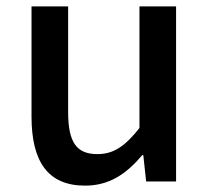

<svg xmlns="http://www.w3.org/2000/svg" viewBox="-20 -570 660 603"><path d="M247 13C323 13 376 -23 427 -83H430L439 0H533V-550H418V-168C373 -111 337 -86 286 -86C221 -86 194 -122 194 -218V-550H79V-204C79 -63 130 13 247 13Z"/></svg>

Font: Spoqa Han Sans Neo Medium
Style: Regular
Weight: 500
Designer: [Spoqa Han Sans Neo] Dong-huui Kim  Younghwa Kang  Yujin Lee  [Noto Sans] Ryoko NISHIZUKA  (kana & ideographs); Paul D. 
Foundry: Spoqa (http://www.spoqa-han-sans.com)
Version: Version 1.000